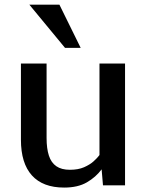

<svg xmlns="http://www.w3.org/2000/svg" viewBox="-20 -804 639 833"><path d="M258.3 9.8Q166 9.8 118.4 -43Q70.8 -95.7 70.8 -197.8V-528.3H182.1V-205.1Q182.1 -159.7 192.1 -128.9Q202.1 -98.1 224.4 -82.8Q246.6 -67.4 283.2 -67.4Q319.3 -67.4 344.5 -78.4Q369.6 -89.4 386 -104Q402.3 -118.7 411.6 -131.3V-528.3H522.5V0H426.8L420.9 -69.3Q396 -35.6 356.9 -12.9Q317.9 9.8 258.3 9.8ZM262.2 -596.2 107.4 -783.7H237.8L330.1 -596.2Z"/></svg>

Font: Comme Medium
Style: Regular
Weight: 500
Version: Version 1.000;gftools[0.9.27]